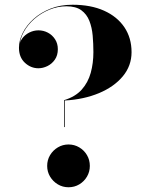

<svg xmlns="http://www.w3.org/2000/svg" viewBox="-20 -780 624 810"><path d="M250.5 -244V-357.5Q298 -372 324.8 -402Q351.5 -432 362.8 -472.8Q374 -513.5 374 -560Q374 -595.5 371 -629.8Q368 -664 357 -692Q346 -720 323 -736.8Q300 -753.5 260 -753.5Q223.5 -753.5 188.5 -739.2Q153.5 -725 125 -700.2Q96.5 -675.5 79.5 -644Q62.5 -612.5 62.5 -578.5H61Q61 -600 72.8 -616.5Q84.5 -633 103.2 -642.5Q122 -652 142 -652Q163.5 -652 182 -642.2Q200.5 -632.5 212.2 -614.5Q224 -596.5 224 -572.5Q224 -546.5 211.5 -528.5Q199 -510.5 180 -501.2Q161 -492 142 -492Q110 -492 85 -515.2Q60 -538.5 60 -578.5Q60 -609.5 76 -641.5Q92 -673.5 121.8 -700.2Q151.5 -727 193 -743.5Q234.5 -760 286 -760Q363 -760 418.8 -735Q474.5 -710 504.8 -665Q535 -620 535 -560Q535 -502.5 498.2 -458.2Q461.5 -414 397.8 -387.2Q334 -360.5 253.5 -356V-244ZM269 10Q244.5 10 224 -2.2Q203.5 -14.5 191.2 -35Q179 -55.5 179 -80Q179 -105 191.2 -125.5Q203.5 -146 224 -158.2Q244.5 -170.5 269 -170.5Q294 -170.5 314.5 -158.2Q335 -146 347 -125.5Q359 -105 359 -80Q359 -55.5 347 -35Q335 -14.5 314.5 -2.2Q294 10 269 10Z"/></svg>

Font: Bodoni Moda 72pt
Style: Bold
Weight: 700
Designer: Owen Earl
Foundry: indestructible type
Version: Version 2.004